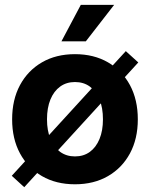

<svg xmlns="http://www.w3.org/2000/svg" viewBox="-20 -760 628 804"><path d="M293.9 11.7Q214.8 11.7 155.8 -22.5Q96.7 -56.6 63.7 -117.7Q30.8 -178.7 30.8 -260.3Q30.8 -342.3 63.7 -403.6Q96.7 -464.8 155.8 -499Q214.8 -533.2 293.9 -533.2Q373 -533.2 432.1 -499Q491.2 -464.8 524.2 -403.6Q557.1 -342.3 557.1 -260.3Q557.1 -178.7 524.2 -117.7Q491.2 -56.6 432.1 -22.5Q373 11.7 293.9 11.7ZM293.9 -105Q330.1 -105 356.2 -124Q382.3 -143.1 396.7 -178Q411.1 -212.9 411.1 -260.3Q411.1 -308.6 396.7 -343.5Q382.3 -378.4 356.2 -397.5Q330.1 -416.5 293.9 -416.5Q258.3 -416.5 231.9 -397.5Q205.6 -378.4 191.2 -343.5Q176.8 -308.6 176.8 -260.3Q176.8 -212.9 191.2 -178Q205.6 -143.1 231.9 -124Q258.3 -105 293.9 -105ZM81.5 23.9 29.3 -23.9 506.8 -545.9 559.1 -498.5ZM237.3 -586.9 318.4 -739.7H458L339.4 -586.9Z"/></svg>

Font: Inter 28pt
Style: Bold
Weight: 700
Designer: Rasmus Andersson
Foundry: rsms
Version: Version 4.001;git-66647c0bb